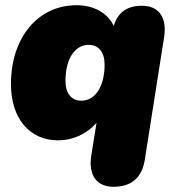

<svg xmlns="http://www.w3.org/2000/svg" viewBox="-20 -526 672 736"><path d="M415 190C484 190 524 155 535 87L609 -383C621 -459 589 -504 524 -504C466 -504 431 -477 416 -427C392 -477 339 -506 273 -506C125 -506 22 -381 22 -204C22 -72 93 12 203 12C259 12 312 -12 350 -55L330 69C318 145 350 190 415 190ZM292 -140C254 -140 231 -168 231 -216C231 -299 266 -354 320 -354C358 -354 381 -326 381 -278C381 -196 346 -140 292 -140Z"/></svg>

Font: SN Pro Black
Style: Italic
Weight: 900
Italic angle: -9°
Designer: Tobias Whetton
Foundry: Supernotes
Version: Version 1.001;Glyphs 3.2 (3249)